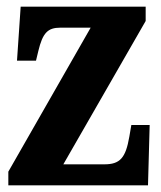

<svg xmlns="http://www.w3.org/2000/svg" viewBox="-20 -556 482 576"><path d="M5 0H424L429 -181H374L368 -146C357 -82 340 -63 293 -63H170L417 -493V-536H42L31 -374H88L95 -403C108 -457 123 -473 161 -473H252L5 -41Z"/></svg>

Font: Noto Serif Tamil ExtraCondensed ExtraBold
Style: Regular
Weight: 800
Width: 2
Designer: Indian Type Foundry, Tom Grace, and the Monotype Design Team
Foundry: Monotype Imaging Inc.
Version: Version 2.004